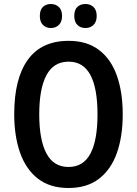

<svg xmlns="http://www.w3.org/2000/svg" viewBox="-20 -929 683 959"><path d="M593 -358Q593 -248 564 -165.5Q535 -83 475 -36.5Q415 10 322 10Q229 10 169 -37Q109 -84 80 -167Q51 -250 51 -359Q51 -536 119 -630.5Q187 -725 323 -725Q415 -725 475 -679Q535 -633 564 -550.5Q593 -468 593 -358ZM176 -358Q176 -230 212 -162.5Q248 -95 322 -95Q396 -95 431.5 -161.5Q467 -228 467 -358Q467 -488 431.5 -554.5Q396 -621 323 -621Q248 -621 212 -553.5Q176 -486 176 -358ZM179 -849Q179 -880 194.5 -894.5Q210 -909 234 -909Q258 -909 274 -894Q290 -879 290 -849Q290 -820 274 -804.5Q258 -789 234 -789Q210 -789 194.5 -804.5Q179 -820 179 -849ZM351 -849Q351 -880 366.5 -894.5Q382 -909 407 -909Q431 -909 447 -894Q463 -879 463 -849Q463 -820 447 -804.5Q431 -789 407 -789Q382 -789 366.5 -804.5Q351 -820 351 -849Z"/></svg>

Font: Noto Sans Gujarati Condensed SemiBold
Style: Regular
Weight: 600
Width: 3
Designer: Jelle Bosma - Monotype Design Team, Universal Thirst
Foundry: Monotype Imaging Inc.
Version: Version 2.106; ttfautohint (v1.8.4.7-5d5b)